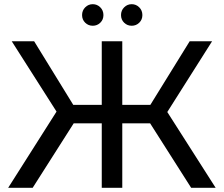

<svg xmlns="http://www.w3.org/2000/svg" viewBox="-20 -897 1069 917"><path d="M697 -308 893 0H1010L779 -362L993 -700H886L698 -396H564V-700H466V-396H330L143 -700H36L250 -364L19 0H136L332 -308H466V0H564V-308ZM387 -788.5C397 -778.8 409 -774 423 -774C437 -774 449 -778.8 459 -788.5C469 -798.2 474 -810.3 474 -825C474 -839.7 469 -852 459 -862C449 -872 437 -877 423 -877C409 -877 397 -872 387 -862C377 -852 372 -839.7 372 -825C372 -810.3 377 -798.2 387 -788.5ZM573 -788.5C583 -778.8 595 -774 609 -774C623 -774 635 -778.8 645 -788.5C655 -798.2 660 -810.3 660 -825C660 -839.7 655 -852 645 -862C635 -872 623 -877 609 -877C595 -877 583 -872 573 -862C563 -852 558 -839.7 558 -825C558 -810.3 563 -798.2 573 -788.5Z"/></svg>

Font: Rookery
Style: Regular
Weight: 400
Designer: Ryan Kimball / Julieta Ulanovsky
Foundry: Motorola Mobility LLC.
Version: Version 1.0